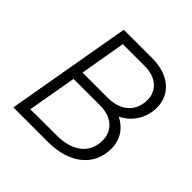

<svg xmlns="http://www.w3.org/2000/svg" viewBox="-181 -856 1011 1011"><g transform="rotate(45 325.0 -350.0)"><path d="M59 0H319C467 0 578 -75 578 -212C578 -277 545 -328 486 -358C555 -391 595 -460 595 -534C595 -628 522 -699 397 -700H181ZM327 -57 129 -56 177 -330H377C465 -330 515 -277 515 -209C515 -111 439 -57 327 -57ZM187 -387 231 -643H393C483 -643 531 -593 531 -527C531 -443 473 -387 375 -387Z"/></g></svg>

Font: Fixel Display Light
Style: Italic
Weight: 300
Italic angle: -10°
Designer: AlfaBravo + MacPaw
Foundry: Kyrylo Tkachov, Marchela Mozhyna, Serhii Makarenko, Maria Weinstein, Zakhar Kryvoshyya
Version: Version 1.210;Glyphs 3.2 (3217)